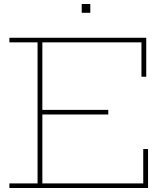

<svg xmlns="http://www.w3.org/2000/svg" viewBox="-20 -941 819 961"><path d="M522 -391V-368H181V-391ZM697 -195H721V0H27V-23H168V-729H27V-752H712V-557H688V-729H192V-23H697ZM389 -921H432V-877H389Z"/></svg>

Font: Hepta Slab ExtraLight ExtraLight
Style: Regular
Weight: 250
Version: Version 1.102